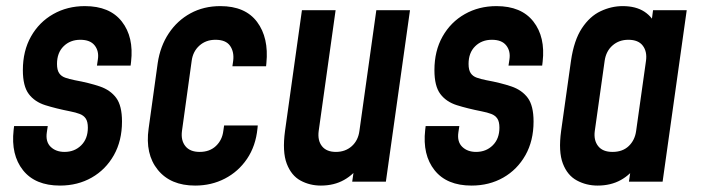

<svg xmlns="http://www.w3.org/2000/svg" viewBox="-20 -580 2238 613"><path d="M171.5 12.5Q92.5 12.5 53.5 -36.5Q14.5 -85.5 23.5 -165L25 -177.5H132.5L129.5 -157.5Q125 -127.5 141.8 -111.2Q158.5 -95 186 -95Q218 -95 239.2 -116Q260.5 -137 260.5 -172.5Q260.5 -191.5 253.8 -201.5Q247 -211.5 234.5 -216.2Q222 -221 204 -224.5Q158.5 -233.5 124.5 -244.2Q90.5 -255 71.8 -280Q53 -305 53 -356Q53 -417.5 79 -463.5Q105 -509.5 150 -535Q195 -560.5 251 -560.5Q330.5 -560.5 369 -511.2Q407.5 -462 398.5 -383L397 -370.5H289.5L292.5 -390.5Q296.5 -417 282.2 -435Q268 -453 236.5 -453Q204 -453 183 -432.2Q162 -411.5 162 -376Q162 -356.5 168.8 -346.5Q175.5 -336.5 188.2 -332Q201 -327.5 218.5 -324Q265 -315.5 298.8 -304Q332.5 -292.5 351 -267.5Q369.5 -242.5 369.5 -192Q369.5 -130.5 343.5 -84.5Q317.5 -38.5 272.8 -13Q228 12.5 171.5 12.5Z M803 -179.5 802 -169.5Q796.5 -114 768.8 -73Q741 -32 698 -9.8Q655 12.5 603 12.5Q524.5 12.5 483.8 -37.8Q443 -88 454.5 -169.5L483.5 -378.5Q491.5 -432.5 518.8 -473.5Q546 -514.5 588.2 -537.5Q630.5 -560.5 683.5 -560.5Q763 -560.5 800.8 -510Q838.5 -459.5 830.5 -378.5L829.5 -368.5H722L724.5 -386Q728 -414.5 714.5 -433.8Q701 -453 668 -453Q637.5 -453 616.8 -434.5Q596 -416 592 -386L561 -162Q557 -132 571.8 -113.5Q586.5 -95 617.5 -95Q649.5 -95 669.5 -114Q689.5 -133 693 -162L695.5 -179.5Z M1004.5 12.5Q969 12.5 939.5 -3.5Q910 -19.5 895.5 -57.5Q881 -95.5 890 -162L944 -547.5H1051.5L997.5 -162Q993.5 -131.5 1008 -113.2Q1022.5 -95 1052.5 -95Q1082.5 -95 1103 -113.2Q1123.5 -131.5 1127.5 -162L1181.5 -547.5H1289L1212 0H1104.5L1116 -80L1131.5 -55.5Q1110.5 -23.5 1078.5 -5.5Q1046.5 12.5 1004.5 12.5Z M1485.5 12.5Q1406.5 12.5 1367.5 -36.5Q1328.5 -85.5 1337.5 -165L1339 -177.5H1446.5L1443.5 -157.5Q1439 -127.5 1455.8 -111.2Q1472.5 -95 1500 -95Q1532 -95 1553.2 -116Q1574.5 -137 1574.5 -172.5Q1574.5 -191.5 1567.8 -201.5Q1561 -211.5 1548.5 -216.2Q1536 -221 1518 -224.5Q1472.5 -233.5 1438.5 -244.2Q1404.5 -255 1385.8 -280Q1367 -305 1367 -356Q1367 -417.5 1393 -463.5Q1419 -509.5 1464 -535Q1509 -560.5 1565 -560.5Q1644.5 -560.5 1683 -511.2Q1721.5 -462 1712.5 -383L1711 -370.5H1603.5L1606.5 -390.5Q1610.5 -417 1596.2 -435Q1582 -453 1550.5 -453Q1518 -453 1497 -432.2Q1476 -411.5 1476 -376Q1476 -356.5 1482.8 -346.5Q1489.5 -336.5 1502.2 -332Q1515 -327.5 1532.5 -324Q1579 -315.5 1612.8 -304Q1646.5 -292.5 1665 -267.5Q1683.5 -242.5 1683.5 -192Q1683.5 -130.5 1657.5 -84.5Q1631.5 -38.5 1586.8 -13Q1542 12.5 1485.5 12.5Z M1888 12.5Q1852 12.5 1821.8 -3.8Q1791.5 -20 1777 -58Q1762.5 -96 1771.5 -162L1803 -386Q1812.5 -451.5 1837.8 -489.8Q1863 -528 1897.5 -544.2Q1932 -560.5 1968 -560.5Q2010 -560.5 2037.2 -542.8Q2064.5 -525 2076.5 -493L2054.5 -468L2065 -547.5H2172.5L2095.5 0H1988L1999.5 -79.5L2015 -55Q1994 -23 1962 -5.2Q1930 12.5 1888 12.5ZM1935.5 -95Q1968 -95 1987.5 -113.8Q2007 -132.5 2011 -162L2042.5 -386Q2046.5 -415.5 2032.2 -434.2Q2018 -453 1986 -453Q1956.5 -453 1935.8 -435Q1915 -417 1910.5 -386L1879 -162Q1875 -132.5 1889.5 -113.8Q1904 -95 1935.5 -95Z"/></svg>

Font: Mohave SemiBold
Style: Italic
Weight: 600
Italic angle: -8°
Designer: Gumpita Rahayu
Foundry: Tokotype
Version: Version 2.003